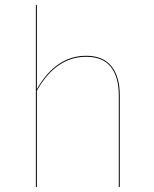

<svg xmlns="http://www.w3.org/2000/svg" viewBox="-20 -751 620 771"><path d="M461 -368V0H457V-368Q457 -442 425 -482.5Q393 -523 326 -523Q205 -523 128 -387V0H124V-730L128 -731V-393Q205 -527 326 -527Q394 -527 427.5 -485Q461 -443 461 -368Z"/></svg>

Font: FiraGO Four
Style: Regular
Weight: 100
Designer: bBox Type
Foundry: bBox Type GmbH
Version: Version 1.001